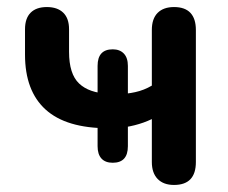

<svg xmlns="http://www.w3.org/2000/svg" viewBox="-20 -517 647 545"><path d="M474 8Q444 8 427.5 -9Q411 -26 411 -57V-179Q388 -168 362 -161.5Q336 -155 315 -154L343 -174V-102Q343 -55 300 -55Q279 -55 268 -67Q257 -79 257 -102V-174L287 -153Q168 -153 109.5 -206Q51 -259 51 -362V-434Q51 -465 67 -481Q83 -497 113 -497Q143 -497 159.5 -481Q176 -465 176 -434V-370Q176 -307 204.5 -280Q233 -253 288 -251L257 -237V-330Q257 -377 300 -377Q320 -377 331.5 -365Q343 -353 343 -330V-237L316 -250Q339 -250 364 -255.5Q389 -261 411 -274V-432Q411 -464 427.5 -480.5Q444 -497 474 -497Q505 -497 520.5 -480.5Q536 -464 536 -432V-57Q536 8 474 8Z"/></svg>

Font: Nunito ExtraLight
Style: Regular
Weight: 200
Designer: Vernon Adams
Foundry: Vernon Adams
Version: Version 3.602